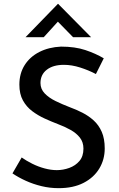

<svg xmlns="http://www.w3.org/2000/svg" viewBox="-20 -973 622 1001"><path d="M480 -587Q442 -607 398 -621Q354 -635 313 -635Q257 -635 224 -609.5Q191 -584 191 -540Q191 -509 213 -486Q235 -463 270 -446Q305 -429 344 -414Q377 -402 409.5 -385.5Q442 -369 468.5 -345Q495 -321 510.5 -285.5Q526 -250 526 -199Q526 -141 497.5 -94Q469 -47 415.5 -19.5Q362 8 286 8Q240 8 196.5 -2.5Q153 -13 114.5 -30.5Q76 -48 45 -69L93 -152Q117 -135 148 -119.5Q179 -104 212.5 -95Q246 -86 276 -86Q309 -86 341 -97.5Q373 -109 394 -133.5Q415 -158 415 -198Q415 -232 396.5 -255.5Q378 -279 347.5 -296Q317 -313 282 -326Q248 -339 213 -355Q178 -371 148 -393.5Q118 -416 99.5 -449.5Q81 -483 81 -532Q81 -590 108.5 -633.5Q136 -677 185 -702Q234 -727 298 -730Q371 -730 425 -712Q479 -694 521 -669ZM361 -779 270 -872 299 -879 208 -779H113L282 -953H283L455 -779Z"/></svg>

Font: Josefin Sans Thin Medium
Style: Regular
Weight: 500
Version: Version 2.000